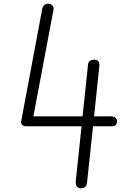

<svg xmlns="http://www.w3.org/2000/svg" viewBox="-20 -1024 712 1044"><path d="M419.5 0Q407 0 398.5 -9.8Q390 -19.5 392 -39.5L423.5 -337.5H118.5Q107.5 -337.5 100.2 -345.8Q93 -354 95 -364L209 -972.5Q212.5 -991 221.5 -997.5Q230.5 -1004 243 -1004Q251 -1004 258 -1000Q265 -996 269 -988.2Q273 -980.5 270.5 -969L161.5 -391.5H429L458.5 -672.5Q460.5 -688.5 470 -694Q479.5 -699.5 494 -699.5Q508.5 -699.5 515.2 -690.2Q522 -681 520 -662.5L491.5 -391.5H581Q597.5 -391.5 607 -384Q616.5 -376.5 616.5 -365Q616.5 -353.5 610 -345.5Q603.5 -337.5 587.5 -337.5H486L453.5 -34Q451.5 -13.5 442 -6.8Q432.5 0 419.5 0Z"/></svg>

Font: Edu SA Hand
Style: Regular
Weight: 400
Designer: Tina and Corey Anderson, Eben Sorkin, Mirko Velimirovic
Foundry: Google for Education
Version: Version 2.000